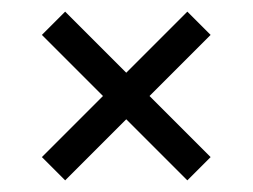

<svg xmlns="http://www.w3.org/2000/svg" viewBox="-20 -506 434 330"><path d="M92 -486 342 -236 302 -196 52 -446ZM52 -236 302 -486 342 -446 92 -196Z"/></svg>

Font: Emberly Black
Style: Regular
Weight: 900
Designer: Rajesh Rajput
Foundry: Rajesh Rajput
Version: Version 1.000